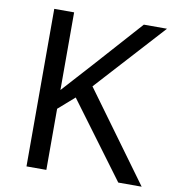

<svg xmlns="http://www.w3.org/2000/svg" viewBox="-80 -785 780 857"><g transform="rotate(10 309.5 -357.0)"><path d="M619 0 325 -403 608 -714H503L310 -498C269 -452 227 -407 187 -362V-714H97V0H187V-277L260 -341L513 0Z"/></g></svg>

Font: Noto Sans Newa
Style: Regular
Weight: 400
Designer: Monotype Design Team
Foundry: Monotype Imaging Inc.
Version: Version 2.007